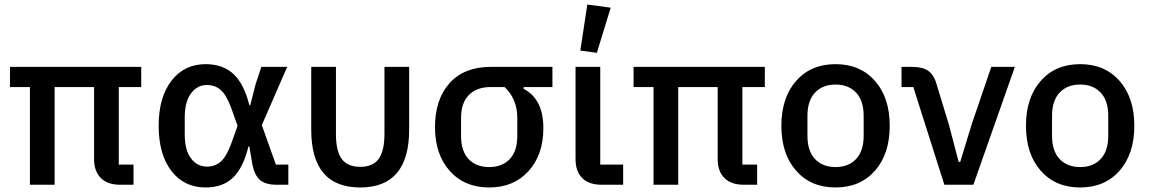

<svg xmlns="http://www.w3.org/2000/svg" viewBox="-20 -815 5067 847"><path d="M504 -431V-89H569V0H510Q454 0 424.5 -30Q395 -60 395 -112V-431H221V0H112V-431H24V-520H603V-431Z M1252 -89V0H1201Q1152 0 1127.5 -20.5Q1103 -41 1093 -92L1080 -169H1076Q1054 -77 1009 -32.5Q964 12 887 12Q792 12 736 -61Q680 -134 680 -260Q680 -386 736.5 -459Q793 -532 887 -532Q964 -532 1010.5 -488Q1057 -444 1080 -351H1084L1108 -445L1133 -520H1247L1135 -263L1197 -89ZM893 -80Q930 -80 955 -103Q980 -126 1001 -184L1028 -260L1001 -336Q980 -394 955 -417Q930 -440 893 -440Q850 -440 822.5 -403Q795 -366 795 -297V-222Q795 -153 822.5 -116.5Q850 -80 893 -80Z M1462 -520V-224Q1462 -149 1487.5 -114Q1513 -79 1569 -79Q1625 -79 1650.5 -114Q1676 -149 1676 -224V-520H1785V-243Q1785 12 1569 12Q1353 12 1353 -243V-520Z M2417 -431H2290V-423Q2377 -378 2377 -250Q2377 -132 2311.5 -60Q2246 12 2138 12Q2029 12 1964 -61Q1899 -134 1899 -254Q1899 -377 1963.5 -448.5Q2028 -520 2145 -520H2417ZM2206 -431H2145Q2083 -431 2048.5 -396Q2014 -361 2014 -295V-215Q2014 -148 2047.5 -113Q2081 -78 2138 -78Q2195 -78 2228.5 -113Q2262 -148 2262 -215V-295Q2262 -378 2206 -431Z M2729 -89V0H2634Q2578 0 2548.5 -29.5Q2519 -59 2519 -113V-520H2628V-89ZM2674 -781 2613 -582 2540 -592 2571 -795Z M3255 -431V-89H3320V0H3261Q3205 0 3175.5 -30Q3146 -60 3146 -112V-431H2972V0H2863V-431H2775V-520H3354V-431Z M3840 -62Q3775 12 3666 12Q3557 12 3492 -62Q3427 -136 3427 -260Q3427 -384 3492 -458Q3557 -532 3666 -532Q3775 -532 3840 -458Q3905 -384 3905 -260Q3905 -136 3840 -62ZM3790 -216V-304Q3790 -371 3756.5 -406.5Q3723 -442 3666 -442Q3609 -442 3575.5 -406.5Q3542 -371 3542 -304V-216Q3542 -149 3575.5 -113.5Q3609 -78 3666 -78Q3723 -78 3756.5 -113.5Q3790 -149 3790 -216Z M4274 0H4146L4009 -431H3957V-520H4005Q4050 -520 4075.5 -502Q4101 -484 4113 -439L4166 -265L4209 -101H4216L4266 -265L4353 -520H4457Z M4919 -62Q4854 12 4745 12Q4636 12 4571 -62Q4506 -136 4506 -260Q4506 -384 4571 -458Q4636 -532 4745 -532Q4854 -532 4919 -458Q4984 -384 4984 -260Q4984 -136 4919 -62ZM4869 -216V-304Q4869 -371 4835.5 -406.5Q4802 -442 4745 -442Q4688 -442 4654.5 -406.5Q4621 -371 4621 -304V-216Q4621 -149 4654.5 -113.5Q4688 -78 4745 -78Q4802 -78 4835.5 -113.5Q4869 -149 4869 -216Z"/></svg>

Font: IBM Plex Sans Medm
Style: Regular
Weight: 500
Designer: Mike Abbink, Paul van der Laan, Pieter van Rosmalen
Foundry: Bold Monday
Version: Version 3.005